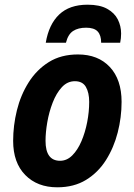

<svg xmlns="http://www.w3.org/2000/svg" viewBox="-20 -788 573 818"><path d="M224 10Q139 10 87.5 -42.5Q36 -95 36 -188Q36 -253 52 -318Q68 -383 102 -437Q136 -491 188 -523.5Q240 -556 312 -556Q398 -556 448 -502.5Q498 -449 498 -354Q498 -288 481.5 -223.5Q465 -159 431.5 -106Q398 -53 346.5 -21.5Q295 10 224 10ZM236 -103Q265 -103 288 -126Q311 -149 327 -186.5Q343 -224 351.5 -268Q360 -312 360 -354Q360 -393 346 -417.5Q332 -442 299 -442Q267 -442 243.5 -416.5Q220 -391 204.5 -351Q189 -311 181.5 -267.5Q174 -224 174 -188Q174 -103 236 -103ZM175 -606Q188 -684 232 -726Q276 -768 353 -768Q405 -768 436.5 -750.5Q468 -733 482 -705Q496 -677 496 -645Q496 -625 492 -606H411Q411 -638 396 -654Q381 -670 347 -670Q313 -670 291.5 -656Q270 -642 261 -606Z"/></svg>

Font: Noto Sans SemiCondensed
Style: Bold Italic
Weight: 700
Width: 4
Italic angle: -12°
Designer: Monotype Design Team
Foundry: Monotype Imaging Inc.
Version: Version 2.013; ttfautohint (v1.8.4.7-5d5b)